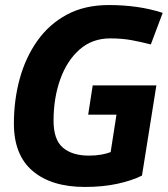

<svg xmlns="http://www.w3.org/2000/svg" viewBox="-20 -730 664 760"><path d="M316 10Q184 10 109.5 -53Q35 -116 35 -241Q35 -334 58 -418Q81 -502 127.5 -568Q174 -634 244.5 -672Q315 -710 411 -710Q469 -710 522 -702.5Q575 -695 624 -679L577 -554Q539 -564 501 -571Q463 -578 416 -578Q345 -578 295 -534Q245 -490 218.5 -416Q192 -342 192 -252Q192 -177 229 -145.5Q266 -114 332 -114Q359 -114 381 -118Q403 -122 418 -128L441 -276H329L347 -392H599L542 -35Q502 -15 444.5 -2.5Q387 10 316 10Z"/></svg>

Font: Georama
Style: Bold Italic
Weight: 700
Italic angle: -9°
Designer: Jean-Baptiste Levee
Foundry: Production Type
Version: Version 1.000